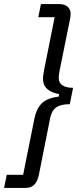

<svg xmlns="http://www.w3.org/2000/svg" viewBox="-67 -780 397 938"><path d="M-34 74H46L101 -200Q110 -247 136 -274Q162 -301 220 -308L222 -320Q143 -335 143 -394Q143 -405 145 -417.5Q147 -430 149 -441L200 -696H120L133 -760H223Q249 -760 263.5 -747Q278 -734 278 -714Q278 -706 277 -697.5Q276 -689 273 -676L224 -434Q220 -415 220 -399Q220 -374 239 -362.5Q258 -351 290 -351L274 -271Q231 -271 208.5 -256Q186 -241 178 -203L123 74Q110 138 60 138H-47Z"/></svg>

Font: IBM Plex Sans Condensed Text
Style: Italic
Weight: 450
Width: 3
Italic angle: -11°
Designer: Mike Abbink, Paul van der Laan, Pieter van Rosmalen
Foundry: Bold Monday
Version: Version 1.1